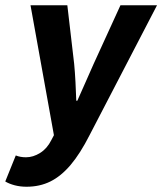

<svg xmlns="http://www.w3.org/2000/svg" viewBox="-55 -516 617 730"><path d="M46 194Q22 194 1 188.5Q-20 183 -35 174L5 75Q22 82 44 82Q71 82 97.5 65.5Q124 49 140 17L150 -2L61 -496H201L227 -273Q230 -242 232 -203.5Q234 -165 235 -133H239Q254 -166 270.5 -204Q287 -242 301 -273L403 -496H542L286 -3Q250 68 213.5 111Q177 154 136.5 174Q96 194 46 194Z"/></svg>

Font: Source Sans 3
Style: Bold Italic
Weight: 700
Italic angle: -11°
Designer: Paul D. Hunt
Foundry: Adobe
Version: Version 3.052;hotconv 1.1.0;makeotfexe 2.6.0